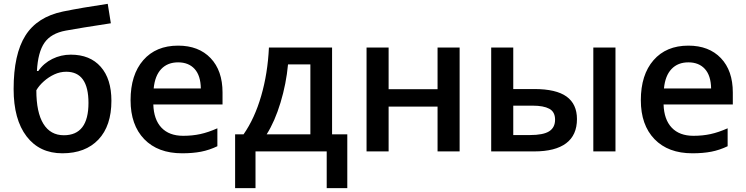

<svg xmlns="http://www.w3.org/2000/svg" viewBox="-20 -787 3877 998"><path d="M50.8 -324.2Q50.8 -504.9 112.1 -602.1Q173.3 -699.2 307.1 -727.1Q408.2 -747.6 540 -767.1L556.2 -666Q396 -641.6 321.8 -627.9Q245.1 -613.8 211.2 -564.9Q177.2 -516.1 171.9 -418H179.2Q207 -458.5 252 -480.7Q296.9 -502.9 348.1 -502.9Q447.8 -502.9 503.4 -439.9Q559.1 -377 559.1 -263.2Q559.1 -132.8 491.5 -61.5Q423.8 9.8 304.2 9.8Q185.5 9.8 118.2 -78.1Q50.8 -166 50.8 -324.2ZM312 -84Q439.9 -84 439.9 -252Q439.9 -414.1 324.2 -414.1Q292.5 -414.1 262.7 -400.4Q232.9 -386.7 207.8 -364.3Q182.6 -341.8 168.9 -317.9Q168.9 -202.6 205.6 -143.3Q242.2 -84 312 -84Z M926.8 9.8Q800.8 9.8 729.7 -63.7Q658.7 -137.2 658.7 -266.1Q658.7 -398.4 724.6 -474.1Q790.5 -549.8 905.8 -549.8Q1012.7 -549.8 1074.7 -484.9Q1136.7 -419.9 1136.7 -306.2V-244.1H776.9Q779.3 -165.5 819.3 -123.3Q859.4 -81.1 932.1 -81.1Q980 -81.1 1021.2 -90.1Q1062.5 -99.1 1109.9 -120.1V-26.9Q1067.9 -6.8 1024.9 1.5Q981.9 9.8 926.8 9.8ZM905.8 -462.9Q851.1 -462.9 818.1 -428.2Q785.2 -393.6 778.8 -327.1H1023.9Q1022.9 -394 991.7 -428.5Q960.4 -462.9 905.8 -462.9Z M1785.2 190.9H1678.2V0H1308.1V190.9H1202.1V-88.9H1246.1Q1303.7 -171.4 1337.6 -288.3Q1371.6 -405.3 1377.9 -540H1706.1V-88.9H1785.2ZM1593.3 -88.9V-452.1H1477.1Q1467.8 -351.6 1438.2 -253.9Q1408.7 -156.2 1366.2 -88.9Z M2000 -540V-323.2H2254.4V-540H2369.1V0H2254.4V-232.9H2000V0H1885.3V-540Z M2647.9 -324.2H2757.3Q2870.6 -324.2 2924.8 -285.2Q2979 -246.1 2979 -168Q2979 -84.5 2922.6 -42.2Q2866.2 0 2757.3 0H2533.2V-540H2647.9ZM2865.2 -165Q2865.2 -205.6 2835.2 -221.7Q2805.2 -237.8 2749 -237.8H2647.9V-85H2734.4Q2803.7 -85 2834.5 -104.5Q2865.2 -124 2865.2 -165ZM3179.2 0H3064V-540H3179.2Z M3579.1 9.8Q3453.1 9.8 3382.1 -63.7Q3311 -137.2 3311 -266.1Q3311 -398.4 3377 -474.1Q3442.9 -549.8 3558.1 -549.8Q3665 -549.8 3727.1 -484.9Q3789.1 -419.9 3789.1 -306.2V-244.1H3429.2Q3431.6 -165.5 3471.7 -123.3Q3511.7 -81.1 3584.5 -81.1Q3632.3 -81.1 3673.6 -90.1Q3714.8 -99.1 3762.2 -120.1V-26.9Q3720.2 -6.8 3677.2 1.5Q3634.3 9.8 3579.1 9.8ZM3558.1 -462.9Q3503.4 -462.9 3470.5 -428.2Q3437.5 -393.6 3431.2 -327.1H3676.3Q3675.3 -394 3644 -428.5Q3612.8 -462.9 3558.1 -462.9Z"/></svg>

Font: JBL Sans
Style: Semibold
Weight: 600
Version: Version 1.10